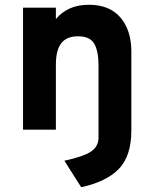

<svg xmlns="http://www.w3.org/2000/svg" viewBox="-20 -543 642 804"><path d="M320 241 249.5 130Q329 113 360.8 91.8Q392.5 70.5 392.5 33.5V-270.5Q392.5 -328.5 374.8 -359.8Q357 -391 307 -391Q259 -391 236.5 -362Q214 -333 214 -272.5V0H76.5V-511H214V-463Q237.5 -492 272 -507.5Q306.5 -523 352.5 -523Q439 -523 484.5 -469.5Q530 -416 530 -327V3Q530 110 478 164Q426 218 320 241Z"/></svg>

Font: Overpass ExtraBold
Style: Regular
Weight: 800
Designer: Delve Withrington, Dave Bailey, Thomas Jockin
Foundry: Delve Fonts LLC
Version: Version 4.000; ttfautohint (v1.8.3)